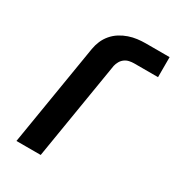

<svg xmlns="http://www.w3.org/2000/svg" viewBox="-177 -840 863 946"><g transform="rotate(30 254.5 -367.5)"><path d="M62 0 157 -578Q161 -602 170.5 -624.5Q180 -647 196.5 -666.5Q213 -686 234.5 -699.5Q256 -713 279.5 -721Q303 -729 326.5 -732Q350 -735 373 -735H509V-621H373Q360 -621 346 -618Q332 -615 320.5 -606.5Q309 -598 302 -585.5Q295 -573 292 -560L200 0Z"/></g></svg>

Font: Iosevka SS04 Heavy
Style: Italic
Weight: 900
Italic angle: -9°
Monospace: yes
Designer: Belleve Invis
Foundry: Belleve Invis
Version: Version 19.0.0; ttfautohint (v1.8.4)